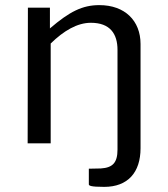

<svg xmlns="http://www.w3.org/2000/svg" viewBox="-20 -560 657 750"><path d="M387 170C479 170 529 114 529 19V-388C529 -479 468 -540 368 -540C302 -540 252 -515 175 -449V-530H89L88 0H178V-390C229 -440 282 -471 335 -471C410 -471 439 -428 439 -365V24C439 76 420 95 374 98L327 99V160C327 165 333 170 387 170Z"/></svg>

Font: Cheyenne Sans
Style: Regular
Weight: 400
Designer: The Public Sans project authors (U.S. Web Design System), Libre Franklin designed by Pablo Impallari and Rodrigo Fuenzal
Foundry: The Cheyenne Sans Project Authors
Version: Version 2.007